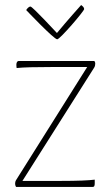

<svg xmlns="http://www.w3.org/2000/svg" viewBox="-20 -742 438 762"><path d="M207 -586C218 -586 314 -698 314 -706C314 -712 309 -717 302 -722C302 -722 248 -662 206 -611C206 -611 109 -716 101 -716C92 -716 84 -702 84 -702C84 -702 194 -586 207 -586ZM54 -500C49 -500 45 -494 45 -486C45 -482 45 -479 46 -472C74 -475 121 -476 184 -476H326L43 -26C41 -23 40 -18 40 -13C40 -5 44 0 44 0H347C354 0 356 -4 356 -15V-29C331 -26 292 -24 218 -24H69L354 -474C357 -479 358 -484 358 -490C358 -497 354 -500 354 -500Z"/></svg>

Font: Yanone Kaffeesatz Extra Light
Style: Regular
Weight: 200
Designer: Yanone (Cyrillic: Daniel Pouzeot & Huerta Tipografica)
Foundry: Yanone
Version: Version 1.100;PS 001.100;hotconv 1.0.70;makeotf.lib2.5.58329